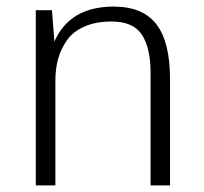

<svg xmlns="http://www.w3.org/2000/svg" viewBox="-20 -559 614 579"><path d="M87.9 -528.3V0H147V-316.4Q147 -351.1 155.3 -381.8Q163.1 -410.2 182.1 -438Q200.2 -463.9 234.9 -479Q268.6 -494.1 316.9 -494.1Q381.3 -494.1 407.7 -454.6Q434.1 -414.6 434.1 -339.4V0H492.7V-320.8Q492.7 -432.1 451.7 -485.8Q410.6 -539.1 322.8 -539.1Q190.4 -539.1 144 -433.6L136.7 -528.3Z"/></svg>

Font: My Font
Style: ExtraLight
Weight: 500
Designer: Vernon Adams
Foundry: newtypography
Version: Version 0.001